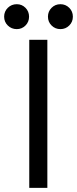

<svg xmlns="http://www.w3.org/2000/svg" viewBox="-25 -913 374 933"><path d="M117.2 -719.7H205.1V0H117.2ZM208 -832Q208 -857.4 225.6 -875Q243.2 -892.6 268.6 -892.6Q293.9 -892.6 311.5 -875Q329.1 -857.4 329.1 -832Q329.1 -806.6 311.5 -789.1Q293.9 -771.5 268.6 -771.5Q243.2 -771.5 225.6 -789.1Q208 -806.6 208 -832ZM-4.9 -832Q-4.9 -857.4 12.9 -875Q30.8 -892.6 56.6 -892.6Q81.5 -892.6 98.9 -875Q116.2 -857.4 116.2 -832Q116.2 -806.6 98.9 -789.1Q81.5 -771.5 56.6 -771.5Q30.8 -771.5 12.9 -789.1Q-4.9 -806.6 -4.9 -832Z"/></svg>

Font: Reddit Sans Vanilla
Style: Regular
Weight: 400
Designer: Stephen Hutchings
Foundry: Reddit
Version: Version 1.013